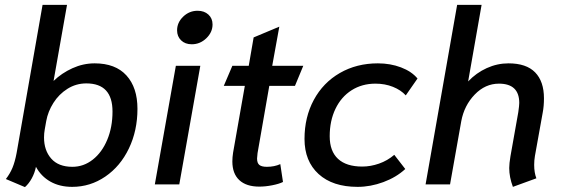

<svg xmlns="http://www.w3.org/2000/svg" viewBox="-20 -754 2292 785"><path d="M4 -22Q21 -44 31 -68Q41 -92 48 -129L154 -734H254L199 -423Q232 -455 276 -475Q320 -495 367 -495Q452 -495 497 -445.5Q542 -396 542 -309Q542 -220 507 -147Q472 -74 410.5 -32Q349 10 275 10Q224 10 186 -11.5Q148 -33 127 -72Q122 -47 110 -25Q98 -3 82 11ZM440 -298Q440 -413 333 -413Q291 -413 256 -391Q221 -369 198.5 -333.5Q176 -298 169 -259L163 -225Q160 -209 160 -192Q160 -139 189.5 -105.5Q219 -72 276 -72Q322 -72 359.5 -101.5Q397 -131 418.5 -182.5Q440 -234 440 -298Z M704 -630Q704 -662 729 -686Q754 -710 788 -710Q815 -710 832 -694.5Q849 -679 849 -654Q849 -622 823.5 -597.5Q798 -573 764 -573Q737 -573 720.5 -589Q704 -605 704 -630ZM699 -485H799L713 0H613Z M930 -94Q930 -111 933 -130L981 -403H895L930 -485H997L1017 -601L1122 -645L1093 -485H1220L1186 -403H1081L1033 -128Q1031 -112 1031 -106Q1031 -87 1040.5 -79.5Q1050 -72 1071 -72Q1102 -72 1126 -83L1137 -10Q1121 -2 1093 3.5Q1065 9 1040 9Q987 9 958.5 -17.5Q930 -44 930 -94Z M1225 -186Q1225 -275 1263 -345.5Q1301 -416 1369.5 -455.5Q1438 -495 1525 -495Q1576 -495 1619.5 -478.5Q1663 -462 1687 -433L1639 -364Q1619 -386 1586.5 -399Q1554 -412 1515 -412Q1460 -412 1417.5 -385Q1375 -358 1351.5 -309Q1328 -260 1328 -197Q1328 -136 1362 -104.5Q1396 -73 1461 -73Q1495 -73 1529.5 -85Q1564 -97 1592 -121L1637 -63Q1600 -29 1547.5 -9.5Q1495 10 1442 10Q1340 10 1282.5 -42.5Q1225 -95 1225 -186Z M2062 -67Q2062 -85 2067 -115L2099 -295Q2103 -323 2103 -333Q2103 -412 2020 -412Q1964 -412 1921 -367.5Q1878 -323 1866 -259L1820 0H1720L1849 -734H1949L1894 -421Q1927 -456 1970 -475.5Q2013 -495 2059 -495Q2132 -495 2168 -458Q2204 -421 2204 -352Q2204 -320 2199 -294L2167 -116Q2164 -98 2164 -80Q2164 -48 2173 -25L2077 10Q2062 -30 2062 -67Z"/></svg>

Font: Niramit Medium
Style: Italic
Weight: 500
Italic angle: -10°
Designer: Katatrad Aksorn Co.,Ltd.
Foundry: Cadson Demak Co.,Ltd.
Version: Version 1.000; ttfautohint (v1.6)